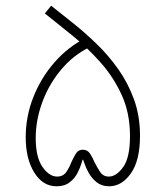

<svg xmlns="http://www.w3.org/2000/svg" viewBox="-20 -652 589 672"><path d="M178 0Q130 0 100 -48Q70 -96 70 -172Q70 -244 96.5 -311.5Q123 -379 170.5 -433.5Q218 -488 280 -519L316 -497Q249 -470 202 -417.5Q155 -365 130 -299.5Q105 -234 105 -169Q105 -102 128.5 -68Q152 -34 180 -34Q201 -34 212 -50Q223 -66 230 -85Q238 -102 246 -115Q254 -128 270 -128Q286 -128 295 -114.5Q304 -101 311 -84Q320 -66 330.5 -50Q341 -34 361 -34Q387 -34 411 -67Q435 -100 435 -176Q435 -256 406 -319.5Q377 -383 331 -434.5Q285 -486 233.5 -527.5Q182 -569 137 -605L159 -632Q193 -605 234.5 -572Q276 -539 317.5 -499Q359 -459 393.5 -410.5Q428 -362 449 -304Q470 -246 470 -177Q470 -90 438 -45Q406 0 362 0Q336 0 318.5 -14Q301 -28 290.5 -47Q280 -66 275.5 -80Q271 -94 270 -94Q269 -94 265 -80Q261 -66 251.5 -47Q242 -28 224 -14Q206 0 178 0Z"/></svg>

Font: TitilliumWeb ExtraLight
Style: Regular
Weight: 400
Designer: Mohamed Gaber, Accademia di Belle Arti di Urbino and others
Foundry: Kief Type Foundry, Accademia di Belle Arti di Urbino and others
Version: Version 3.000; ttfautohint (v1.8.2)